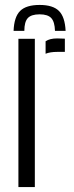

<svg xmlns="http://www.w3.org/2000/svg" viewBox="-20 -757 298 777"><path d="M164.5 -539.5V-590Q181.5 -601.5 211 -601.5Q219 -601.5 227.8 -601Q236.5 -600.5 242.5 -600.5V-547H211.5Q183 -547 164.5 -539.5ZM54.5 0V-600H121V0ZM140.5 -737Q86 -737 61.5 -712.8Q37 -688.5 35 -632H78.5Q78.5 -668.5 92.5 -683.8Q106.5 -699 140.5 -699Q173.5 -699 187.5 -683.8Q201.5 -668.5 202.5 -632H245.5Q243 -688.5 218.5 -712.8Q194 -737 140.5 -737Z"/></svg>

Font: Big Shoulders Stencil Display
Style: Regular
Weight: 400
Designer: Patric King
Foundry: XO Type Co
Version: Version 1.000